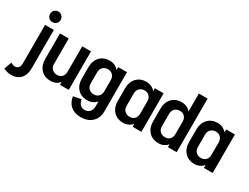

<svg xmlns="http://www.w3.org/2000/svg" viewBox="-162 -1359 2852 2202"><g transform="rotate(30 1264.0 -258.0)"><path d="M69 -510H185V0Q185 85 140.5 133.5Q96 182 17 182Q-34 182 -85 158L-49 58Q-20 77 7 77Q36 77 52.5 56.5Q69 36 69 -1ZM56 -648Q56 -678 75.5 -698.5Q95 -719 125 -719Q154 -719 175 -698Q196 -677 196 -648Q196 -618 175.5 -598.5Q155 -579 125 -579Q95 -579 75.5 -598.5Q56 -618 56 -648Z M561 -510H677V0H561V-38Q540 -12 509.5 2Q479 16 442 16Q362 16 314 -35.5Q266 -87 266 -172V-510H382V-172Q382 -131 407.5 -106Q433 -81 474 -81Q513 -81 537 -106Q561 -131 561 -172Z M1038 -510H1154V16Q1152 101 1096.5 152Q1041 203 949 203H948Q868 203 817 160Q766 117 755 39L859 19Q864 60 887.5 84.5Q911 109 948 109Q988 109 1013 82Q1038 55 1038 11V-56Q1017 -30 986 -16Q955 -2 918 -2Q838 -2 790 -53Q742 -104 742 -189V-339Q742 -423 790.5 -474.5Q839 -526 918 -526Q955 -526 986 -511.5Q1017 -497 1038 -471ZM1038 -189V-338Q1038 -379 1013.5 -404.5Q989 -430 950 -430Q909 -430 883.5 -404.5Q858 -379 858 -338V-189Q858 -148 883.5 -123Q909 -98 950 -98Q989 -98 1013.5 -123Q1038 -148 1038 -189Z M1523 -510H1639V0H1523V-39Q1502 -13 1471 1.5Q1440 16 1403 16Q1324 16 1275.5 -35.5Q1227 -87 1227 -172V-338Q1227 -423 1275.5 -474.5Q1324 -526 1403 -526Q1440 -526 1471 -511.5Q1502 -497 1523 -471ZM1523 -172V-338Q1523 -379 1498.5 -404.5Q1474 -430 1435 -430Q1394 -430 1368.5 -404.5Q1343 -379 1343 -338V-172Q1343 -131 1368.5 -106Q1394 -81 1435 -81Q1474 -81 1498.5 -106Q1523 -131 1523 -172Z M2106 -710V0H1990V-38Q1969 -12 1938.5 2Q1908 16 1871 16Q1791 16 1743 -35.5Q1695 -87 1695 -172V-338Q1695 -423 1743 -474.5Q1791 -526 1871 -526Q1908 -526 1938.5 -512Q1969 -498 1990 -472V-710ZM1990 -172V-338Q1990 -379 1966 -404.5Q1942 -430 1903 -430Q1862 -430 1836.5 -404.5Q1811 -379 1811 -338V-172Q1811 -131 1836.5 -106Q1862 -81 1903 -81Q1942 -81 1966 -106Q1990 -131 1990 -172Z M2467 -510H2583V0H2467V-39Q2446 -13 2415 1.5Q2384 16 2347 16Q2268 16 2219.5 -35.5Q2171 -87 2171 -172V-338Q2171 -423 2219.5 -474.5Q2268 -526 2347 -526Q2384 -526 2415 -511.5Q2446 -497 2467 -471ZM2467 -172V-338Q2467 -379 2442.5 -404.5Q2418 -430 2379 -430Q2338 -430 2312.5 -404.5Q2287 -379 2287 -338V-172Q2287 -131 2312.5 -106Q2338 -81 2379 -81Q2418 -81 2442.5 -106Q2467 -131 2467 -172Z"/></g></svg>

Font: Akshar Medium
Style: Regular
Weight: 500
Designer: Tall Chai
Foundry: Tall Chai
Version: Version 1.000